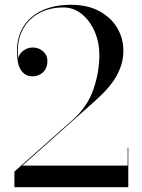

<svg xmlns="http://www.w3.org/2000/svg" viewBox="-20 -780 590 800"><path d="M40 0V-65L280.5 -278.5Q344 -334.5 369 -407Q394 -479.5 394 -550Q394 -603.5 374.5 -648.5Q355 -693.5 321 -721.2Q287 -749 244 -749Q184 -749 138 -722.5Q92 -696 69.8 -646.5Q47.5 -597 57 -527.5H54.5Q54.5 -542 63.2 -554.5Q72 -567 86.2 -574.5Q100.5 -582 117 -582Q132 -582 145.8 -575.2Q159.5 -568.5 168.5 -556Q177.5 -543.5 177.5 -526Q177.5 -506 169.2 -491.8Q161 -477.5 146.8 -469.8Q132.5 -462 115 -462Q97.5 -462 84.5 -470.5Q71.5 -479 63.8 -493.8Q56 -508.5 53.5 -527.5Q43.5 -600.5 68.5 -652.5Q93.5 -704.5 147 -732.2Q200.5 -760 275 -760Q345.5 -760 394.5 -733.2Q443.5 -706.5 468.8 -663Q494 -619.5 494 -569.5Q494 -532 482.2 -500.2Q470.5 -468.5 452 -442Q433.5 -415.5 411.2 -393.2Q389 -371 368 -352.5L73 -90H512V-165H514.5V0Z"/></svg>

Font: Bodoni Moda 72pt
Style: Regular
Weight: 400
Designer: Owen Earl
Foundry: indestructible type
Version: Version 2.005